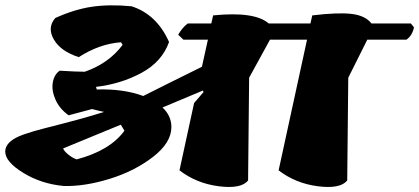

<svg xmlns="http://www.w3.org/2000/svg" viewBox="-38 -717 1607 736"><path d="M191 -446Q255 -442 287 -442Q379 -474 432 -545L426 -555Q343 -549 264 -498Q195 -520 168.5 -565.5Q142 -611 174 -648Q247 -681 313.5 -691Q380 -701 466 -693Q563 -662 610 -556Q583 -480 504 -437.5Q425 -395 330 -384L333 -374Q436 -377 511 -349Q586 -387 736 -461L759 -565H665L645 -584Q663 -614 682 -627H772L779 -658Q939 -674 992 -627H1152L1159 -658Q1259 -670 1311 -663.5Q1363 -657 1386 -627H1537L1549 -612Q1542 -580 1520 -565H1370L1297 -419L1293 -25Q1266 8 1180.5 -3Q1095 -14 1030 -64L1139 -565H997L917 -419L913 -25Q886 8 800.5 -3Q715 -14 650 -64L706 -322L742 -364L740 -370L585 -305Q619 -273 619 -230Q619 -170 548.5 -115.5Q478 -61 382.5 -31.5Q287 -2 207 -4Q120 -12 51 -54.5Q-18 -97 -18 -136Q-18 -177 54 -202Q92 -215 132 -225Q287 -264 361 -288Q345 -291 315 -299L225 -275Q190 -300 174.5 -335.5Q159 -371 164.5 -401.5Q170 -432 191 -446ZM425 -239 204 -148Q208 -137 224.5 -124Q241 -111 256 -106Q384 -140 439 -216Z"/></svg>

Font: Tillana ExtraBold
Style: Regular
Weight: 800
Designer: Lipi Raval (Devanagari, Latin), Jonny Pinhorn (Latin)
Foundry: Indian Type Foundry
Version: Version 2.003;PS 1.0;hotconv 1.0.79;makeotf.lib2.5.61930; tt